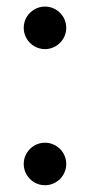

<svg xmlns="http://www.w3.org/2000/svg" viewBox="-20 -545 272 573"><path d="M50.8 -461.9Q50.8 -479 59.3 -493.7Q67.9 -508.3 82.5 -516.8Q97.2 -525.4 114.3 -525.4Q131.3 -525.4 146 -516.8Q160.6 -508.3 169.2 -493.7Q177.7 -479 177.7 -461.9Q177.7 -444.8 169.2 -430.2Q160.6 -415.5 146 -407Q131.3 -398.4 114.3 -398.4Q97.2 -398.4 82.5 -407Q67.9 -415.5 59.3 -430.2Q50.8 -444.8 50.8 -461.9ZM50.8 -55.7Q50.8 -72.8 59.3 -87.4Q67.9 -102.1 82.5 -110.6Q97.2 -119.1 114.3 -119.1Q131.3 -119.1 146 -110.6Q160.6 -102.1 169.2 -87.4Q177.7 -72.8 177.7 -55.7Q177.7 -38.6 169.2 -23.9Q160.6 -9.3 146 -0.7Q131.3 7.8 114.3 7.8Q97.2 7.8 82.5 -0.7Q67.9 -9.3 59.3 -23.9Q50.8 -38.6 50.8 -55.7Z"/></svg>

Font: Reddit Sans Vanilla
Style: Regular
Weight: 400
Designer: Stephen Hutchings
Foundry: Reddit
Version: Version 1.013